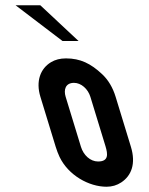

<svg xmlns="http://www.w3.org/2000/svg" viewBox="-20 -704 565 730"><path d="M133.6 -336 191.7 -146C196 -132 200.9 -119.2 206.4 -107.5C239.8 -37.6 318 6 385.1 6C405.8 6 424.5 0.5 441.1 -10.5C479.5 -35.9 497.5 -81.1 477.7 -146L419.6 -336C408.8 -371.3 391.7 -400 368.3 -422C325.5 -462.2 285.7 -482 230.9 -482C208.9 -482 189.9 -477.2 173.9 -467.5C133.7 -443.3 115.4 -395.5 133.6 -336ZM261.4 -389C288.7 -389 314.4 -365.9 323.6 -336L381.1 -148C390.3 -117.7 393.5 -90 352.8 -90C323.3 -90 297.4 -114.1 287.7 -146L229.6 -336C221.5 -362.6 228.6 -389 261.4 -389ZM217.8 -548H278.8L133.2 -684H39.2Z"/></svg>

Font: Din Kursivschrift
Style: LeftEng
Weight: 400
Version: Version 1.089